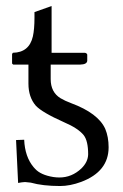

<svg xmlns="http://www.w3.org/2000/svg" viewBox="-20 -604 408 636"><path d="M74.2 -390.1H23.9Q20.5 -392.1 20 -394V-424.8Q21.5 -428.2 22.9 -429.2Q76.7 -430.2 88.9 -483.4Q94.2 -507.3 94.2 -544.9V-564L150.9 -584V-429.2H261.2Q268.1 -427.7 269 -422.9V-402.8Q268.1 -390.6 246.1 -390.1H147.9V-341.8Q147.9 -298.8 180.2 -278.8Q194.8 -270 215.8 -262.2Q305.2 -229 328.6 -177.2Q339.8 -150.4 339.8 -116.2Q339.8 -35.6 249 -1.5Q211.9 12.2 179.2 12.2Q121.6 12.2 82 1Q67.4 -1 63 -1Q52.7 -0.5 40 2L33.2 -140.1L60.1 -141.1Q62.5 -84.5 91.3 -50.3Q94.2 -47.4 96.2 -44.9Q114.7 -24.4 156.7 -17.6Q167 -16.1 176.8 -16.1Q217.8 -16.1 249.5 -45.9Q271.5 -67.4 272 -92.8Q272 -137.2 257.3 -156.2Q238.8 -179.2 191.9 -199.2Q119.6 -231.4 98.6 -253.9Q74.2 -282.2 74.2 -327.1Z"/></svg>

Font: Linux Biolinum Capitals O
Style: Small Caps
Weight: 400
Designer: Philipp H. Poll
Foundry: Philipp H. Poll
Version: Version 1.0.4